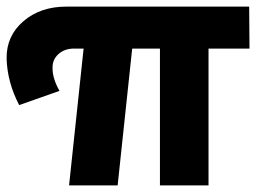

<svg xmlns="http://www.w3.org/2000/svg" viewBox="-37 -561 787 581"><path d="M718 -414H594V0H447V-414H363L319 0H172L216 -414H187Q158 -414 139.5 -397Q121 -380 122 -354Q122 -323 143 -286L21 -243Q-15 -312 -17 -384Q-18 -452 33.5 -496.5Q85 -541 164 -541H717Z"/></svg>

Font: Montserrat arm
Style: Bold
Weight: 700
Designer: Julieta Ulanovsky
Foundry: Julieta Ulanovsky
Version: Version 6.000;PS 006.000;hotconv 1.0.88;makeotf.lib2.5.64775